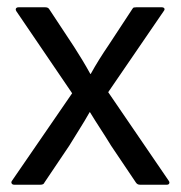

<svg xmlns="http://www.w3.org/2000/svg" viewBox="-20 -507 496 527"><path d="M19 0Q14 0 12 -3.5Q10 -7 13 -11L178 -251L25 -476Q22 -481 24 -484Q26 -487 31 -487H104Q112 -487 115 -482L183 -379Q194 -362 205.5 -343Q217 -324 228 -304H229Q240 -324 252.5 -344Q265 -364 278 -383L343 -482Q345 -486 348 -486.5Q351 -487 354 -487H424Q429 -487 431 -484Q433 -481 429 -476L277 -254L443 -11Q446 -7 444.5 -3.5Q443 0 438 0H364Q357 0 353 -6L285 -107Q271 -130 256 -153Q241 -176 227 -199H226Q213 -176 198.5 -153Q184 -130 170 -107L102 -6Q100 0 91 0Z"/></svg>

Font: Sofia Sans Semi Condensed
Style: Regular
Weight: 400
Designer: Botio Nikoltchev, Ani Petrova
Foundry: lettersoup
Version: Version 4.100; ttfautohint (v1.8.4.7-5d5b)